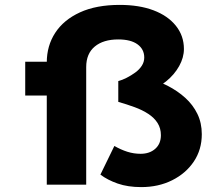

<svg xmlns="http://www.w3.org/2000/svg" viewBox="-20 -754 914 784"><path d="M557 10Q502 10 460.5 -4.5Q419 -19 390 -41L447 -158Q473 -143 499.5 -134.5Q526 -126 554 -126Q591 -126 614 -146.5Q637 -167 637 -202Q637 -230 623.5 -251.5Q610 -273 585.5 -289Q561 -305 529.5 -316.5Q498 -328 463 -338V-423Q479 -427 497.5 -436.5Q516 -446 532.5 -458Q549 -470 559 -485.5Q569 -501 569 -519Q569 -553 541.5 -573Q514 -593 463 -593Q402 -593 367 -564Q332 -535 332 -480V0H171V-499Q171 -567 205.5 -620Q240 -673 306.5 -703.5Q373 -734 469 -734Q548 -734 606.5 -712Q665 -690 698 -649Q731 -608 731 -554Q731 -519 711.5 -484Q692 -449 658 -421.5Q624 -394 579 -379L577 -437Q623 -425 664 -404Q705 -383 736.5 -354.5Q768 -326 786 -289Q804 -252 804 -206Q804 -143 771.5 -94.5Q739 -46 683 -18Q627 10 557 10ZM83 -364V-502H259V-364Z"/></svg>

Font: Lexend Giga
Style: Bold
Weight: 700
Version: Version 1.007